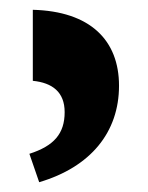

<svg xmlns="http://www.w3.org/2000/svg" viewBox="-20 -780 303 392"><path d="M47 -760V-615C87 -611 112 -592 112 -551C112 -507 90 -482 40 -466L60 -408C165 -439 223 -510 223 -605C223 -698 164 -757 47 -760Z"/></svg>

Font: Noto Serif Armenian Extra
Style: Regular
Weight: 800
Designer: Monotype Design Team
Foundry: Monotype Imaging Inc.
Version: Version 1.901